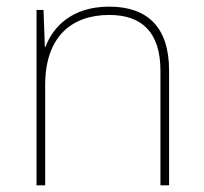

<svg xmlns="http://www.w3.org/2000/svg" viewBox="-20 -558 613 578"><path d="M309 -538C197 -538 140 -478 117 -417H115L111 -528H90V0H116V-302C116 -446 194 -513 309 -513C406 -513 463 -462 463 -345V0H489V-346C489 -477 423 -538 309 -538Z"/></svg>

Font: Noto Sans Thai Looped Thin
Style: Regular
Weight: 100
Designer: Sasikarn Vongin, Ben Mitchell
Foundry: The Fontpad Ltd
Version: Version 1.001